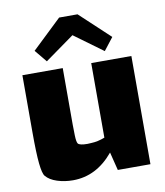

<svg xmlns="http://www.w3.org/2000/svg" viewBox="-89 -836 822 956"><g transform="rotate(-10 322.5 -358.0)"><path d="M596 -512V35H431L408 -57Q322 47 203 47Q161 47 123.5 35Q86 23 67 0Q56 -13 50.5 -65Q45 -117 45 -224V-512H249V-227Q249 -203 250 -171Q251 -139 257 -130Q265 -119 305 -119L324 -120Q357 -121 393 -135V-512ZM470 -559 325 -665 177 -559 126 -621 275 -763H368L519 -622Z"/></g></svg>

Font: Lalezar
Style: Bold
Weight: 700
Designer: Borna Izadpanah
Foundry: Borna Izadpanah
Version: Version 1.003;January 24, 2021;FontCreator 13.0.0.2683 64-bi